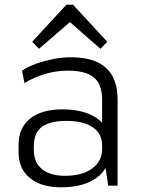

<svg xmlns="http://www.w3.org/2000/svg" viewBox="-20 -791 601 818"><path d="M415 -174V-366Q415 -431 380.5 -460.5Q346 -490 269 -490Q220 -490 172.5 -476Q125 -462 84 -437L74 -490Q99 -507 134 -519.5Q169 -532 207.5 -539.5Q246 -547 282 -547Q382 -547 431.5 -502Q481 -457 481 -366V0H441ZM240 7Q156 7 107.5 -32.5Q59 -72 59 -143V-174Q59 -246 108 -285.5Q157 -325 245 -325Q338 -325 392.5 -287.5Q447 -250 447 -179V-146Q447 -74 391.5 -33.5Q336 7 240 7ZM257 -42Q330 -42 372.5 -73Q415 -104 415 -156V-172Q415 -222 375 -249Q335 -276 262 -276Q196 -276 160 -251.5Q124 -227 124 -167V-153Q124 -99 159 -70.5Q194 -42 257 -42ZM117 -613 263 -771H291L437 -613L408 -583L264 -709H292L146 -583Z"/></svg>

Font: Pathway Extreme 8pt Thin 12pt ExtraLight
Style: Regular
Weight: 250
Version: Version 1.001;gftools[0.9.26]